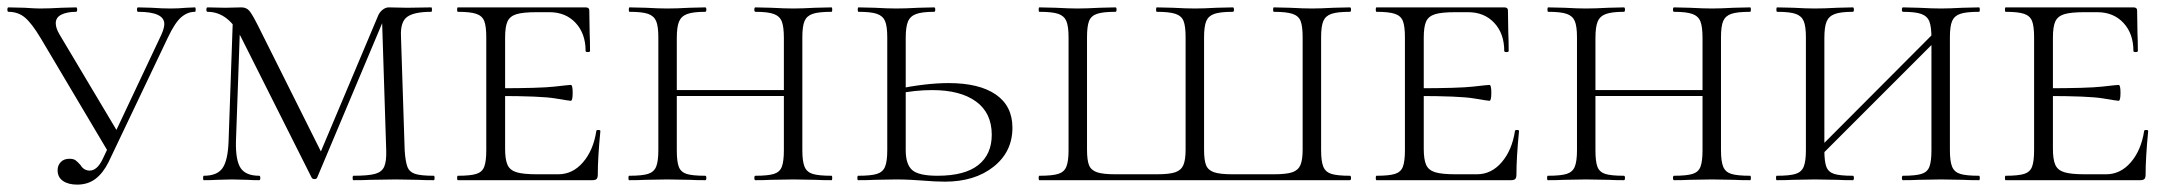

<svg xmlns="http://www.w3.org/2000/svg" viewBox="-25 -488 5880 520"><path d="M-2 -456Q-5 -456 -5 -462Q-5 -468 -2 -468L41 -467Q71 -465 83 -465Q108 -465 142 -467L181 -468Q184 -468 184 -462Q184 -456 181 -456Q157 -456 141.5 -448.5Q126 -441 126 -425Q126 -412 136 -395L297 -125L269 -75L85 -385Q61 -425 42.5 -440.5Q24 -456 -2 -456ZM420 -423Q420 -456 349 -456Q346 -456 346 -462Q346 -468 349 -468L386 -467Q414 -465 437 -465Q458 -465 480 -467L503 -468Q505 -468 505 -462Q505 -456 503 -456Q483 -456 466 -441.5Q449 -427 430 -387L269 -49Q254 -19 233.5 -3.5Q213 12 184 12Q160 12 145.5 2Q131 -8 131 -27Q131 -40 139.5 -49Q148 -58 163 -58Q174 -58 179.5 -54Q185 -50 193 -41Q202 -26 218 -26Q238 -26 253 -57L412 -394Q420 -412 420 -423Z M606 -446 626 -443 614 -104Q613 -53 627 -32.5Q641 -12 677 -12Q680 -12 680 -6Q680 0 677 0Q656 0 645 -1L603 -2L563 -1Q550 0 527 0Q525 0 525 -6Q525 -12 527 -12Q563 -12 577.5 -32.5Q592 -53 594 -104ZM1150 0Q1122 0 1106 -1L1047 -2L979 -1Q962 0 932 0Q930 0 930 -6Q930 -12 932 -12Q972 -12 990.5 -17Q1009 -22 1015.5 -36.5Q1022 -51 1021 -81L1009 -456H1023L834 -7Q832 -3 827 -3Q821 -3 819 -7L629 -385Q594 -456 537 -456Q534 -456 534 -462Q534 -468 537 -468L585 -467L629 -468Q642 -468 650 -459Q658 -450 675 -416L849 -68L826 -35L998 -443Q1002 -454 1010.5 -461Q1019 -468 1028 -468L1078 -467L1143 -468Q1145 -468 1145 -462Q1145 -456 1143 -456Q1097 -456 1078 -442.5Q1059 -429 1061 -389L1071 -81Q1073 -50 1078.5 -36Q1084 -22 1099.5 -17Q1115 -12 1150 -12Q1152 -12 1152 -6Q1152 0 1150 0Z M1215 -12Q1249 -12 1265 -17Q1281 -22 1286.5 -36.5Q1292 -51 1292 -81V-387Q1292 -417 1286.5 -431Q1281 -445 1265 -450.5Q1249 -456 1215 -456Q1213 -456 1213 -462Q1213 -468 1215 -468H1561Q1571 -468 1571 -460L1572 -398Q1573 -379 1573 -350Q1573 -347 1567 -347Q1561 -347 1561 -350Q1561 -397 1534 -426Q1507 -455 1463 -455H1429Q1391 -455 1373.5 -449.5Q1356 -444 1349.5 -430Q1343 -416 1343 -386V-85Q1343 -56 1349.5 -41.5Q1356 -27 1374 -21.5Q1392 -16 1429 -16H1487Q1526 -16 1554 -48.5Q1582 -81 1590 -133Q1590 -136 1595.5 -136Q1601 -136 1601 -133Q1594 -61 1594 -15Q1594 -7 1591 -3.5Q1588 0 1579 0H1215Q1213 0 1213 -6Q1213 -12 1215 -12ZM1323 -228V-249Q1438 -249 1477 -253.5Q1516 -258 1521 -258Q1526 -258 1526 -237Q1526 -215 1521 -215Q1517 -215 1478.5 -221.5Q1440 -228 1323 -228Z M2021 -456Q2018 -456 2018 -462Q2018 -468 2021 -468L2063 -467Q2101 -465 2124 -465Q2145 -465 2183 -467L2227 -468Q2229 -468 2229 -462Q2229 -456 2227 -456Q2192 -456 2176 -450.5Q2160 -445 2154 -431Q2148 -417 2148 -387V-81Q2148 -51 2154 -36.5Q2160 -22 2176 -17Q2192 -12 2227 -12Q2229 -12 2229 -6Q2229 0 2227 0Q2199 0 2183 -1L2124 -2L2063 -1Q2048 0 2021 0Q2018 0 2018 -6Q2018 -12 2021 -12Q2055 -12 2071 -17Q2087 -22 2092.5 -36.5Q2098 -51 2098 -81V-385Q2098 -415 2092.5 -429.5Q2087 -444 2071 -450Q2055 -456 2021 -456ZM1780 -244H2119V-228H1780ZM1680 -456Q1678 -456 1678 -462Q1678 -468 1680 -468L1724 -467Q1760 -465 1782 -465Q1807 -465 1843 -467L1885 -468Q1888 -468 1888 -462Q1888 -456 1885 -456Q1852 -456 1836 -450Q1820 -444 1814 -429.5Q1808 -415 1808 -385V-81Q1808 -50 1813.5 -36Q1819 -22 1834.5 -17Q1850 -12 1885 -12Q1888 -12 1888 -6Q1888 0 1885 0Q1858 0 1843 -1L1782 -2L1723 -1Q1707 0 1679 0Q1677 0 1677 -6Q1677 -12 1679 -12Q1714 -12 1730 -17Q1746 -22 1752 -36.5Q1758 -51 1758 -81V-387Q1758 -417 1752 -431Q1746 -445 1730 -450.5Q1714 -456 1680 -456Z M2514 -12Q2588 -12 2624.5 -41Q2661 -70 2661 -123Q2661 -182 2618.5 -213Q2576 -244 2500 -244Q2452 -244 2406 -234L2400 -246Q2483 -263 2544 -263Q2627 -263 2672 -232Q2717 -201 2717 -142Q2717 -77 2666 -36.5Q2615 4 2534 4Q2508 4 2473 1Q2460 0 2441.5 -1Q2423 -2 2401 -2L2344 -1Q2327 0 2299 0Q2297 0 2297 -6Q2297 -12 2299 -12Q2334 -12 2350 -17Q2366 -22 2372 -36.5Q2378 -51 2378 -81V-387Q2378 -417 2372 -431Q2366 -445 2350 -450.5Q2334 -456 2300 -456Q2298 -456 2298 -462Q2298 -468 2300 -468L2344 -467Q2380 -465 2402 -465Q2427 -465 2463 -467L2505 -468Q2508 -468 2508 -462Q2508 -456 2505 -456Q2472 -456 2456 -450Q2440 -444 2434 -429.5Q2428 -415 2428 -385V-81Q2428 -43 2445.5 -27.5Q2463 -12 2514 -12Z M2790 -12Q2825 -12 2841 -17Q2857 -22 2863 -36.5Q2869 -51 2869 -81V-387Q2869 -417 2863 -431Q2857 -445 2841 -450.5Q2825 -456 2790 -456Q2788 -456 2788 -462Q2788 -468 2790 -468L2834 -467Q2872 -465 2893 -465Q2916 -465 2954 -467L2996 -468Q2999 -468 2999 -462Q2999 -456 2996 -456Q2962 -456 2946 -450.5Q2930 -445 2924.5 -431Q2919 -417 2919 -387V-83Q2919 -54 2924.5 -40.5Q2930 -27 2946 -21.5Q2962 -16 2996 -16H3108Q3142 -16 3158 -21.5Q3174 -27 3180 -41Q3186 -55 3186 -83V-387Q3186 -417 3180.5 -431Q3175 -445 3158.5 -450.5Q3142 -456 3108 -456Q3106 -456 3106 -462Q3106 -468 3108 -468L3151 -467Q3189 -465 3211 -465Q3234 -465 3270 -467L3314 -468Q3317 -468 3317 -462Q3317 -456 3314 -456Q3280 -456 3264 -450.5Q3248 -445 3242 -431Q3236 -417 3236 -387V-83Q3236 -54 3241.5 -40.5Q3247 -27 3263 -21.5Q3279 -16 3313 -16H3425Q3459 -16 3475 -21.5Q3491 -27 3497 -41Q3503 -55 3503 -83V-387Q3503 -417 3497.5 -431Q3492 -445 3475.5 -450.5Q3459 -456 3425 -456Q3423 -456 3423 -462Q3423 -468 3425 -468L3468 -467Q3506 -465 3528 -465Q3551 -465 3587 -467L3631 -468Q3634 -468 3634 -462Q3634 -456 3631 -456Q3597 -456 3581 -450.5Q3565 -445 3559 -431Q3553 -417 3553 -387V-81Q3553 -51 3559 -36.5Q3565 -22 3581 -17Q3597 -12 3631 -12Q3634 -12 3634 -6Q3634 0 3631 0H2790Q2788 0 2788 -6Q2788 -12 2790 -12Z M3703 -12Q3737 -12 3753 -17Q3769 -22 3774.5 -36.5Q3780 -51 3780 -81V-387Q3780 -417 3774.5 -431Q3769 -445 3753 -450.5Q3737 -456 3703 -456Q3701 -456 3701 -462Q3701 -468 3703 -468H4049Q4059 -468 4059 -460L4060 -398Q4061 -379 4061 -350Q4061 -347 4055 -347Q4049 -347 4049 -350Q4049 -397 4022 -426Q3995 -455 3951 -455H3917Q3879 -455 3861.5 -449.5Q3844 -444 3837.5 -430Q3831 -416 3831 -386V-85Q3831 -56 3837.5 -41.5Q3844 -27 3862 -21.5Q3880 -16 3917 -16H3975Q4014 -16 4042 -48.5Q4070 -81 4078 -133Q4078 -136 4083.5 -136Q4089 -136 4089 -133Q4082 -61 4082 -15Q4082 -7 4079 -3.5Q4076 0 4067 0H3703Q3701 0 3701 -6Q3701 -12 3703 -12ZM3811 -228V-249Q3926 -249 3965 -253.5Q4004 -258 4009 -258Q4014 -258 4014 -237Q4014 -215 4009 -215Q4005 -215 3966.5 -221.5Q3928 -228 3811 -228Z M4509 -456Q4506 -456 4506 -462Q4506 -468 4509 -468L4551 -467Q4589 -465 4612 -465Q4633 -465 4671 -467L4715 -468Q4717 -468 4717 -462Q4717 -456 4715 -456Q4680 -456 4664 -450.5Q4648 -445 4642 -431Q4636 -417 4636 -387V-81Q4636 -51 4642 -36.5Q4648 -22 4664 -17Q4680 -12 4715 -12Q4717 -12 4717 -6Q4717 0 4715 0Q4687 0 4671 -1L4612 -2L4551 -1Q4536 0 4509 0Q4506 0 4506 -6Q4506 -12 4509 -12Q4543 -12 4559 -17Q4575 -22 4580.5 -36.5Q4586 -51 4586 -81V-385Q4586 -415 4580.5 -429.5Q4575 -444 4559 -450Q4543 -456 4509 -456ZM4268 -244H4607V-228H4268ZM4168 -456Q4166 -456 4166 -462Q4166 -468 4168 -468L4212 -467Q4248 -465 4270 -465Q4295 -465 4331 -467L4373 -468Q4376 -468 4376 -462Q4376 -456 4373 -456Q4340 -456 4324 -450Q4308 -444 4302 -429.5Q4296 -415 4296 -385V-81Q4296 -50 4301.5 -36Q4307 -22 4322.5 -17Q4338 -12 4373 -12Q4376 -12 4376 -6Q4376 0 4373 0Q4346 0 4331 -1L4270 -2L4211 -1Q4195 0 4167 0Q4165 0 4165 -6Q4165 -12 4167 -12Q4202 -12 4218 -17Q4234 -22 4240 -36.5Q4246 -51 4246 -81V-387Q4246 -417 4240 -431Q4234 -445 4218 -450.5Q4202 -456 4168 -456Z M5129 -456Q5126 -456 5126 -462Q5126 -468 5129 -468L5171 -467Q5209 -465 5232 -465Q5253 -465 5291 -467L5335 -468Q5337 -468 5337 -462Q5337 -456 5335 -456Q5300 -456 5284 -450.5Q5268 -445 5262 -431Q5256 -417 5256 -387V-81Q5256 -51 5262 -36.5Q5268 -22 5284 -17Q5300 -12 5335 -12Q5337 -12 5337 -6Q5337 0 5335 0Q5307 0 5291 -1L5232 -2L5171 -1Q5156 0 5129 0Q5126 0 5126 -6Q5126 -12 5129 -12Q5163 -12 5179 -17Q5195 -22 5200.5 -36.5Q5206 -51 5206 -81V-385Q5206 -415 5200.5 -429.5Q5195 -444 5179 -450Q5163 -456 5129 -456ZM4880 -65 5227 -413 5240 -400 4893 -53ZM4788 -456Q4786 -456 4786 -462Q4786 -468 4788 -468L4832 -467Q4868 -465 4890 -465Q4915 -465 4951 -467L4993 -468Q4996 -468 4996 -462Q4996 -456 4993 -456Q4960 -456 4944 -450Q4928 -444 4922 -429.5Q4916 -415 4916 -385V-81Q4916 -50 4921.5 -36Q4927 -22 4942.5 -17Q4958 -12 4993 -12Q4996 -12 4996 -6Q4996 0 4993 0Q4966 0 4951 -1L4890 -2L4831 -1Q4815 0 4787 0Q4785 0 4785 -6Q4785 -12 4787 -12Q4822 -12 4838 -17Q4854 -22 4860 -36.5Q4866 -51 4866 -81V-387Q4866 -417 4860 -431Q4854 -445 4838 -450.5Q4822 -456 4788 -456Z M5407 -12Q5441 -12 5457 -17Q5473 -22 5478.5 -36.5Q5484 -51 5484 -81V-387Q5484 -417 5478.5 -431Q5473 -445 5457 -450.5Q5441 -456 5407 -456Q5405 -456 5405 -462Q5405 -468 5407 -468H5753Q5763 -468 5763 -460L5764 -398Q5765 -379 5765 -350Q5765 -347 5759 -347Q5753 -347 5753 -350Q5753 -397 5726 -426Q5699 -455 5655 -455H5621Q5583 -455 5565.5 -449.5Q5548 -444 5541.5 -430Q5535 -416 5535 -386V-85Q5535 -56 5541.5 -41.5Q5548 -27 5566 -21.5Q5584 -16 5621 -16H5679Q5718 -16 5746 -48.5Q5774 -81 5782 -133Q5782 -136 5787.5 -136Q5793 -136 5793 -133Q5786 -61 5786 -15Q5786 -7 5783 -3.5Q5780 0 5771 0H5407Q5405 0 5405 -6Q5405 -12 5407 -12ZM5515 -228V-249Q5630 -249 5669 -253.5Q5708 -258 5713 -258Q5718 -258 5718 -237Q5718 -215 5713 -215Q5709 -215 5670.5 -221.5Q5632 -228 5515 -228Z"/></svg>

Font: Cormorant SC Light
Style: Regular
Weight: 300
Designer: Christian Thalmann (Catharsis Fonts)
Foundry: Catharsis Fonts
Version: Version 4.000